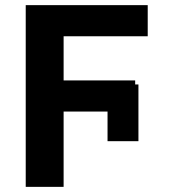

<svg xmlns="http://www.w3.org/2000/svg" viewBox="-20 -727 687 747"><path d="M518.6 -177.7H398.4V-293H227.5V0H80.1V-707H554.7V-585.9H227.5V-414.1H505.9V-398.4H518.6Z"/></svg>

Font: Pretendard JP
Style: Bold
Weight: 700
Designer: Base glyphs from Inter by Rasmus Andersson; Hangeul glyphs from Noto Sans CJK(Source Han Sans) by Jang Soo-young and Kan
Foundry: Kil Hyung-jin
Version: Version 1.309